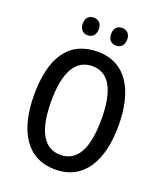

<svg xmlns="http://www.w3.org/2000/svg" viewBox="-163 -1010 955 1125"><g transform="rotate(20 314.5 -447.0)"><path d="M176 -850C176 -812 198 -794 226 -794C254 -794 276 -812 276 -850C276 -886 254 -904 226 -904C198 -904 176 -887 176 -850ZM353 -850C353 -812 374 -794 403 -794C431 -794 453 -812 453 -850C453 -886 431 -904 403 -904C375 -904 353 -887 353 -850ZM578 -358C578 -573 497 -724 316 -724C139 -724 51 -595 51 -359C51 -146 131 10 315 10C497 10 578 -143 578 -358ZM158 -358C158 -537 209 -634 316 -634C420 -634 471 -539 471 -358C471 -176 420 -81 315 -81C210 -81 158 -178 158 -358Z"/></g></svg>

Font: Noto Sans Myanmar UI Condensed Medium
Style: Regular
Weight: 500
Width: 3
Designer: Monotype Design Team
Foundry: Monotype Imaging Inc.
Version: Version 2.103